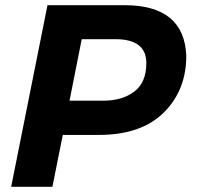

<svg xmlns="http://www.w3.org/2000/svg" viewBox="-20 -720 773 740"><path d="M182 0H23L163 -700H460Q690 -700 698 -505Q698 -372 611 -286Q524 -200 361 -200H222ZM379 -332Q451 -332 497.5 -367Q544 -402 544 -477Q544 -568 427 -569H295L248 -332Z"/></svg>

Font: Argentum Sans SemiBold
Style: Italic
Weight: 600
Italic angle: -11°
Designer: Julieta Ulanovsky (font), Cristiano Sobral (main changes and remaster)
Foundry: Julieta Ulanovsky (font), Cristiano Sobral (main changes and remaster)
Version: Version 2.007;June 15, 2022;FontCreator 14.0.0.2814 64-bit; 